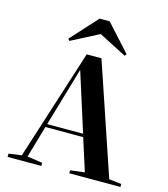

<svg xmlns="http://www.w3.org/2000/svg" viewBox="-137 -1082 1035 1182"><g transform="rotate(15 380.5 -491.5)"><path d="M663 -36 742 -27V-8H416V-27L507 -38L441 -245H200L141 -41L238 -27V-7H23V-28L105 -39L330 -743H424ZM206 -265H435L316 -640ZM381 -886 205 -795 196 -807 350 -976H414L567 -807L558 -795Z"/></g></svg>

Font: XinYuGongZhangJiaSongA
Style: Regular
Weight: 900
Designer: XinYuGong
Foundry: Adobe Systems Incorporated
Version: Version 1.00